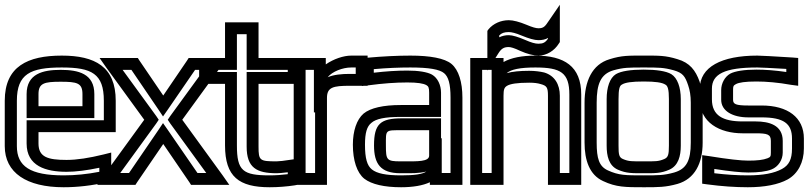

<svg xmlns="http://www.w3.org/2000/svg" viewBox="-22 -753 3403 808"><path d="M238 -519C95 -519 -2 -474 -2 -329V-138C-2 -26 90 35 246 35C304 35 365 28 426 14L446 10V-10V-79V-111L414 -103C353 -88 302 -80 258 -80C179 -80 140 -92 140 -149V-197H440H465V-222V-329C465 -473 377 -519 238 -519ZM238 -469C364 -469 415 -443 415 -329V-247H115H90V-222V-149C90 -54 171 -30 258 -30C297 -30 344 -36 396 -47V-30C344 -20 295 -15 246 -15C105 -15 49 -53 49 -138V-329C49 -442 106 -469 238 -469ZM233 -409C302 -409 325 -404 325 -357V-306H140V-357C140 -403 164 -409 233 -409ZM233 -459C159 -459 90 -443 90 -357V-281V-256H115H350H375V-281V-357C375 -443 308 -459 233 -459Z M915 -15 745 -249 905 -469 933 -509H885H786H772L765 -498L665 -351L565 -498L558 -509H545H445H397L425 -469L585 -249L415 -15L387 25H435H535H548L555 14L665 -147L775 14L782 25H796H895H943L915 -15ZM846 -25H809L685 -205L664 -235L644 -205L521 -25H484L636 -234L646 -249L636 -264L494 -459H531L644 -293L664 -263L685 -293L799 -459H836L694 -264L684 -249L694 -234L846 -25Z M1066 -136V-400H1214H1239V-425V-484V-509H1214H1066V-634V-659H1041H950H925V-634V-509H841H816V-484V-425V-400H841H925V-141C925 -9 984 35 1113 35C1149 35 1185 32 1218 27L1239 23V2V-57V-86L1210 -82C1173 -76 1151 -74 1142 -74C1071 -74 1066 -77 1066 -136ZM1016 -136C1016 -47 1058 -24 1142 -24C1150 -24 1166 -25 1189 -28V-20C1164 -17 1139 -15 1113 -15C1000 -15 975 -34 975 -141V-425V-450H950H866V-459H950H975V-484V-609H1016V-484V-459H1041H1189V-450H1041H1016V-425V-136Z M1349 -482V-484V-509H1324H1239H1214V-484V0V25H1239H1329H1354V0V-341C1354 -386 1380 -392 1450 -392H1500H1525V-417V-494V-519H1500H1456C1424 -519 1382 -505 1349 -482ZM1304 -280V-25H1264V-459H1299V-405V-280H1304ZM1357 -428C1376 -452 1420 -469 1456 -469H1475V-442H1450C1416 -442 1383 -439 1357 -428Z M1924 0V-342C1924 -408 1908 -459 1878 -484C1849 -508 1788 -519 1705 -519C1651 -519 1590 -516 1523 -510L1501 -508V-485V-419V-391L1529 -394C1589 -402 1643 -406 1692 -406C1735 -406 1759 -402 1772 -395C1781 -390 1784 -384 1784 -363V-311H1664C1592 -311 1537 -299 1508 -275C1479 -250 1463 -202 1463 -144C1463 -78 1480 -26 1511 -1C1542 23 1596 35 1666 35C1715 35 1757 28 1787 14V25H1812H1899H1924V0ZM1602 -141C1602 -208 1598 -205 1670 -205H1784V-98C1784 -72 1733 -74 1681 -74H1663C1605 -74 1602 -80 1602 -141ZM1552 -141C1552 -64 1579 -24 1663 -24H1681C1705 -24 1741 -23 1772 -31C1756 -20 1723 -15 1666 -15C1602 -15 1564 -23 1543 -40C1523 -56 1514 -86 1514 -144C1514 -194 1522 -221 1541 -236C1560 -253 1598 -261 1664 -261H1809H1834V-286V-363C1834 -395 1820 -425 1796 -439C1776 -450 1739 -456 1692 -456C1649 -456 1602 -453 1551 -447V-462C1607 -467 1658 -469 1705 -469C1784 -469 1828 -461 1847 -445C1865 -430 1874 -400 1874 -342V-25H1837V-46V-171H1834V-230V-255H1809H1670C1579 -255 1552 -232 1552 -141Z M2231 -469C2338 -469 2374 -447 2374 -355V-25H2334V-350C2334 -398 2312 -435 2268 -448C2251 -452 2229 -455 2205 -455C2166 -455 2134 -452 2110 -445C2129 -461 2166 -469 2231 -469ZM2029 -459V-456L2031 -459H2047V-425V-350V-300V-25H2007V-459H2029ZM2244 -634C2234 -634 2219 -638 2193 -649C2164 -661 2138 -668 2119 -668C2086 -668 2054 -654 2034 -630L2029 -623V-614V-541V-509H1982H1957V-484V0V25H1982H2072H2097V0V-350C2097 -376 2100 -385 2112 -392C2125 -400 2154 -405 2205 -405C2226 -405 2241 -403 2254 -399C2279 -392 2284 -385 2284 -350V0V25H2309H2399H2424V0V-355C2424 -474 2353 -519 2231 -519C2175 -519 2129 -510 2097 -492V-509H2072H2063L2075 -528C2088 -549 2099 -555 2119 -555C2127 -555 2142 -551 2167 -539C2196 -526 2223 -519 2244 -519C2278 -519 2311 -539 2330 -570L2334 -576V-583V-652V-733L2288 -666C2272 -642 2266 -634 2244 -634ZM2244 -584C2260 -584 2273 -587 2284 -593V-590C2273 -574 2263 -569 2244 -569C2230 -569 2213 -574 2188 -585C2160 -597 2135 -605 2119 -605C2105 -605 2091 -602 2079 -596V-604C2089 -614 2100 -618 2119 -618C2131 -618 2148 -614 2174 -603C2203 -591 2227 -584 2244 -584Z M2935 -321C2935 -355 2930 -386 2922 -410C2905 -457 2881 -489 2829 -504C2778 -520 2749 -519 2687 -519C2624 -519 2595 -520 2544 -504C2469 -482 2438 -410 2438 -321V-153C2438 -78 2459 -17 2516 9C2571 35 2610 35 2687 35C2748 35 2779 35 2829 21C2902 0 2935 -66 2935 -153V-321ZM2885 -321V-153C2885 -77 2867 -42 2815 -27C2772 -15 2748 -15 2687 -15C2610 -15 2582 -15 2536 -36C2499 -53 2489 -86 2489 -153V-321C2489 -400 2506 -441 2559 -457C2602 -469 2623 -469 2687 -469C2750 -469 2771 -469 2814 -457C2851 -446 2861 -433 2874 -394C2881 -374 2885 -351 2885 -321ZM2793 -140C2793 -103 2790 -91 2774 -84C2749 -73 2735 -74 2687 -74C2638 -74 2624 -73 2599 -84C2583 -91 2581 -103 2581 -140V-336C2581 -377 2585 -392 2595 -397C2609 -406 2637 -410 2687 -410C2736 -410 2764 -406 2778 -397C2788 -392 2793 -377 2793 -336V-140ZM2843 -140V-336C2843 -385 2829 -425 2803 -441C2781 -454 2740 -460 2687 -460C2633 -460 2592 -454 2570 -441C2544 -425 2531 -385 2531 -336V-140C2531 -97 2540 -56 2578 -39C2614 -23 2640 -24 2687 -24C2733 -24 2759 -23 2795 -39C2833 -56 2843 -97 2843 -140Z M3103 -192H3158C3207 -192 3222 -188 3222 -160V-111C3222 -94 3220 -92 3208 -87C3190 -80 3165 -77 3127 -77C3096 -77 3042 -83 2962 -96L2933 -100V-71V-2V20L2955 23C3015 31 3072 35 3125 35C3195 35 3253 24 3293 2C3336 -22 3361 -70 3361 -128V-170C3361 -259 3293 -309 3183 -309H3127C3074 -309 3063 -315 3063 -333V-374C3063 -390 3064 -393 3075 -399C3088 -406 3114 -410 3161 -410C3203 -410 3251 -406 3307 -396L3337 -392V-421V-486V-509L3313 -511C3231 -516 3181 -519 3165 -519C3014 -519 2923 -471 2923 -380V-335C2923 -237 3007 -192 3103 -192ZM3103 -242C3020 -242 2974 -267 2974 -335V-380C2974 -441 3027 -469 3165 -469C3178 -469 3219 -467 3287 -463V-450C3240 -457 3197 -460 3161 -460C3111 -460 3072 -454 3051 -443C3028 -430 3013 -402 3013 -374V-333C3013 -286 3061 -259 3127 -259H3183C3276 -259 3311 -233 3311 -170V-128C3311 -82 3298 -58 3269 -42C3236 -24 3190 -15 3125 -15C3080 -15 3033 -18 2984 -24V-42C3049 -32 3097 -27 3127 -27C3168 -27 3203 -31 3225 -40C3253 -51 3272 -80 3272 -111V-160C3272 -227 3214 -242 3158 -242H3103Z"/></svg>

Font: Gamestation DisplayOutline
Style: Regular
Weight: 400
Designer: Jonas Hecksher
Foundry: Jonas Hecksher, Playtypeª, e-types AS
Version: Version 1.003